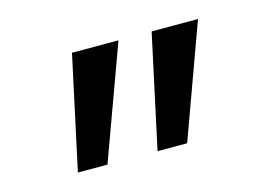

<svg xmlns="http://www.w3.org/2000/svg" viewBox="-54 -912 725 508"><g transform="rotate(-15 308.5 -658.0)"><path d="M299.3 -813 186 -502.9H105L171.9 -813ZM517.1 -813 404.3 -502.9H323.2L390.1 -813Z"/></g></svg>

Font: Arimo SemiBold
Style: Regular
Weight: 600
Designer: Steve Matteson
Foundry: Monotype Imaging Inc.
Version: Version 1.33